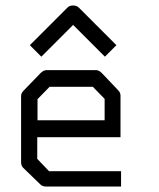

<svg xmlns="http://www.w3.org/2000/svg" viewBox="-20 -732 580 701"><path d="M110 -546 89 -567 226 -704Q234 -712 246 -712Q260 -712 268 -704L405 -567L384 -546L363 -525L247 -641L131 -525ZM116 -231V-152L159 -107H422V-51H147Q135 -51 127 -59L65 -119Q57 -127 57 -140V-382Q57 -392 67 -402L128 -465Q139 -476 150 -476H331Q341 -476 352 -465L411 -403Q420 -394 420 -383V-231ZM117 -293H362V-371L319 -415H161L117 -370Z"/></svg>

Font: IBM 3270
Style: Regular
Weight: 400
Monospace: yes
Version: Version 2.3.1